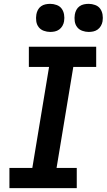

<svg xmlns="http://www.w3.org/2000/svg" viewBox="-20 -978 554 998"><path d="M29 0V-105H148L235 -630H130V-735H480V-630H361L274 -105H379V0ZM441 -812Q424 -812 407.5 -818Q391 -824 381 -837Q371 -850 368.5 -867.5Q366 -885 369 -903Q371 -915 377 -926.5Q383 -938 393.5 -945.5Q404 -953 416.5 -955.5Q429 -958 441 -958Q458 -958 474.5 -952Q491 -946 500.5 -933Q510 -920 513 -902.5Q516 -885 513 -867Q511 -855 504.5 -843.5Q498 -832 487.5 -824.5Q477 -817 465 -814.5Q453 -812 441 -812ZM241 -812Q224 -812 207.5 -818Q191 -824 181 -837Q171 -850 168.5 -867.5Q166 -885 169 -903Q171 -915 177 -926.5Q183 -938 193.5 -945.5Q204 -953 216.5 -955.5Q229 -958 241 -958Q258 -958 274.5 -952Q291 -946 300.5 -933Q310 -920 313 -902.5Q316 -885 313 -867Q311 -855 304.5 -843.5Q298 -832 287.5 -824.5Q277 -817 265 -814.5Q253 -812 241 -812Z"/></svg>

Font: Iosevka Term Curly XBd Obl
Style: Regular
Weight: 800
Italic angle: -9°
Designer: Belleve Invis
Foundry: Belleve Invis
Version: Version 32.3.0